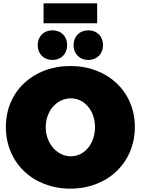

<svg xmlns="http://www.w3.org/2000/svg" viewBox="-20 -1110 840 1146"><path d="M240 -1090V-971H560V-1090ZM293 -929C241 -929 205 -893 205 -840C205 -789 241 -752 293 -752C345 -752 381 -789 381 -840C381 -893 345 -929 293 -929ZM507 -929C455 -929 419 -893 419 -840C419 -789 455 -752 507 -752C559 -752 595 -789 595 -840C595 -893 559 -929 507 -929ZM400 -716C177 -716 15 -564 15 -352C15 -139 177 16 400 16C623 16 785 -140 785 -352C785 -563 623 -716 400 -716ZM403 -523C483 -523 547 -451 547 -351C547 -251 483 -177 403 -177C323 -177 253 -251 253 -351C253 -451 322 -523 403 -523Z"/></svg>

Font: Montserrat arm Black
Style: Regular
Weight: 900
Designer: Julieta Ulanovsky
Foundry: Julieta Ulanovsky
Version: Version 6.000;PS 006.000;hotconv 1.0.88;makeotf.lib2.5.64775